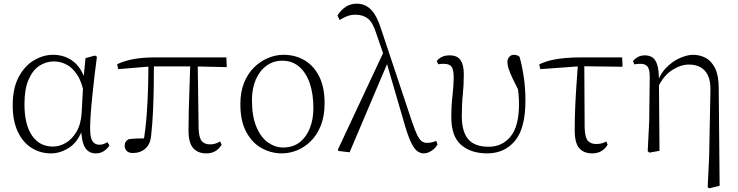

<svg xmlns="http://www.w3.org/2000/svg" viewBox="-20 -820 4014 1044"><path d="M257 14Q198 14 150.5 -16.5Q103 -47 76 -105.5Q49 -164 49 -247Q49 -340 81.5 -401Q114 -462 164.5 -492Q215 -522 269 -522Q335 -522 383.5 -482Q432 -442 454 -349H462L440 -296Q428 -368 402 -409.5Q376 -451 342.5 -468.5Q309 -486 273 -486Q231 -486 194.5 -462.5Q158 -439 135.5 -387.5Q113 -336 113 -253Q113 -143 154 -83Q195 -23 268 -23Q302 -23 336 -42Q370 -61 395 -102Q420 -143 424 -207L434 -393L445 -504L497 -518L507 -511Q500 -461 493.5 -404.5Q487 -348 481.5 -293.5Q476 -239 473 -194.5Q470 -150 470 -123Q470 -71 483 -52Q496 -33 520 -33Q534 -33 544 -37Q554 -41 564 -47L575 -29Q563 -10 544 2Q525 14 501 14Q462 14 442.5 -17.5Q423 -49 420 -128H432Q408 -52 359 -19Q310 14 257 14Z M702 12Q680 12 669 0.5Q658 -11 658 -27Q658 -41 663.5 -49Q669 -57 679 -63Q700 -66 725.5 -67Q751 -68 782 -67L759 -41Q772 -120 777.5 -194.5Q783 -269 785 -340.5Q787 -412 787 -482H817Q817 -415 816 -348Q815 -281 812 -215Q809 -149 802 -85Q798 -36 770.5 -12Q743 12 702 12ZM623 -444 617 -471Q661 -491 710.5 -499.5Q760 -508 828 -508H1211L1213 -455L1032 -459H803ZM1102 14Q1056 14 1030.5 -14.5Q1005 -43 1005 -112Q1005 -161 1006.5 -220.5Q1008 -280 1010.5 -346.5Q1013 -413 1015 -482H1055L1060 -120Q1062 -70 1077.5 -52.5Q1093 -35 1121 -35Q1140 -35 1152.5 -39.5Q1165 -44 1177 -51L1185 -33Q1172 -11 1151.5 1.5Q1131 14 1102 14Z M1513 14Q1455 14 1403.5 -14Q1352 -42 1319.5 -101.5Q1287 -161 1287 -254Q1287 -321 1307.5 -371Q1328 -421 1362.5 -454.5Q1397 -488 1438.5 -505Q1480 -522 1521 -522Q1586 -522 1636.5 -492Q1687 -462 1716 -403.5Q1745 -345 1745 -259Q1745 -189 1724.5 -137.5Q1704 -86 1670 -52.5Q1636 -19 1595 -2.5Q1554 14 1513 14ZM1520 -18Q1573 -18 1609.5 -46.5Q1646 -75 1665 -123.5Q1684 -172 1684 -232Q1684 -310 1664 -368Q1644 -426 1606 -458Q1568 -490 1515 -490Q1467 -490 1429.5 -463Q1392 -436 1371 -387.5Q1350 -339 1350 -276Q1350 -188 1374 -130.5Q1398 -73 1437 -45.5Q1476 -18 1520 -18Z M1821 1 1817 -6 2069 -544 2092 -489 1881 8ZM2284 14Q2267 14 2250.5 3Q2234 -8 2217.5 -40.5Q2201 -73 2182 -137L2080 -487L2077 -490L2027 -635Q2008 -697 1981 -718.5Q1954 -740 1913 -740Q1888 -740 1867.5 -732Q1847 -724 1827 -711L1815 -736Q1835 -767 1861 -783.5Q1887 -800 1920 -800Q1965 -800 1997 -768Q2029 -736 2052 -663L2220 -159Q2236 -112 2248 -87Q2260 -62 2273 -52.5Q2286 -43 2302 -43Q2311 -43 2325 -45.5Q2339 -48 2352 -54L2359 -35Q2349 -15 2327 -0.5Q2305 14 2284 14Z M2629 14Q2541 14 2487.5 -32Q2434 -78 2434 -183Q2434 -246 2440.5 -301.5Q2447 -357 2447 -398Q2447 -441 2435.5 -457Q2424 -473 2393 -473Q2385 -473 2377 -472.5Q2369 -472 2363 -470L2355 -488Q2365 -502 2382.5 -510.5Q2400 -519 2424 -519Q2468 -519 2485 -492Q2502 -465 2502 -417Q2502 -358 2496.5 -306Q2491 -254 2491 -189Q2491 -104 2526 -63Q2561 -22 2637 -22Q2711 -22 2756.5 -78Q2802 -134 2802 -253Q2802 -281 2799.5 -309Q2797 -337 2792 -373L2807 -370L2812 -303Q2784 -358 2768 -392Q2752 -426 2745.5 -446.5Q2739 -467 2739 -482Q2739 -499 2749 -510.5Q2759 -522 2774 -522Q2784 -522 2792 -519Q2800 -516 2805 -511Q2819 -462 2828 -401Q2837 -340 2837 -273Q2837 -122 2780 -54Q2723 14 2629 14Z M2918 -444 2912 -470Q2944 -485 2978 -493Q3012 -501 3053 -504.5Q3094 -508 3147 -508H3363L3365 -457L3137 -460ZM3200 14Q3154 14 3129.5 -14.5Q3105 -43 3105 -111Q3105 -170 3107.5 -232.5Q3110 -295 3114.5 -358Q3119 -421 3123 -481H3157L3159 -125Q3161 -71 3177 -54Q3193 -37 3221 -37Q3238 -37 3251.5 -40.5Q3265 -44 3277 -51L3284 -33Q3271 -11 3250 1.5Q3229 14 3200 14Z M3502 2 3510 -161 3513 -402Q3513 -442 3501.5 -457.5Q3490 -473 3462 -473Q3454 -473 3446 -472.5Q3438 -472 3429 -470L3422 -488Q3431 -500 3447.5 -509.5Q3464 -519 3487 -519Q3511 -519 3528 -507.5Q3545 -496 3554 -466.5Q3563 -437 3563 -381V-377L3566 0L3511 10ZM3828 198 3836 30 3843 -330Q3844 -379 3829.5 -409.5Q3815 -440 3788.5 -454.5Q3762 -469 3726 -469Q3681 -469 3633.5 -438Q3586 -407 3558 -345L3548 -356H3550Q3565 -412 3600 -449Q3635 -486 3676 -504Q3717 -522 3748 -522Q3786 -522 3817.5 -505Q3849 -488 3868.5 -448.5Q3888 -409 3888 -342L3893 190L3837 204Z"/></svg>

Font: Noto Serif JP ExtraLight
Style: Regular
Weight: 200
Designer: Ryoko NISHIZUKA  (kana & ideographs); Frank Grießhammer (Latin, Greek & Cyrillic); Wenlong ZHANG  (bopomofo); Sandoll Co
Foundry: Adobe
Version: Version 2.002-H1;hotconv 1.1.0;makeotfexe 2.6.0